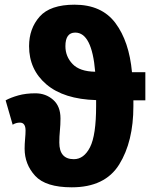

<svg xmlns="http://www.w3.org/2000/svg" viewBox="-20 -789 651 819"><path d="M301 -650Q372 -650 386 -483Q320 -484 289.5 -516Q259 -548 259 -592Q259 -650 301 -650ZM298 -769Q194 -769 149 -718Q104 -667 104 -592Q104 -492 178 -429Q252 -366 390 -362V-337Q390 -212 364 -161Q338 -110 295 -110Q233 -110 233 -181Q233 -207 235.5 -232Q238 -257 238 -284Q238 -336 206.5 -363.5Q175 -391 131 -391Q90 -391 58 -382Q26 -373 4 -361L34 -257Q48 -266 65 -266Q89 -266 89 -232Q89 -218 87 -196Q85 -174 85 -155Q85 -88 130 -39Q175 10 286 10Q428 10 488.5 -87.5Q549 -185 549 -336V-361H600V-481H543Q531 -612 472.5 -690.5Q414 -769 298 -769Z"/></svg>

Font: Noto Sans Display SemiCondensed Extra
Style: Regular
Weight: 800
Width: 4
Designer: Monotype Design Team
Foundry: Monotype Imaging Inc.
Version: Version 1.900